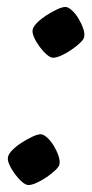

<svg xmlns="http://www.w3.org/2000/svg" viewBox="-20 -532 264 552"><path d="M62 0Q54 0 43.5 -9Q33 -18 23 -31.5Q13 -45 7 -58.5Q1 -72 3 -81Q5 -90 16 -101Q27 -112 42.5 -122Q58 -132 73 -139Q88 -146 97 -146Q105 -146 115.5 -136.5Q126 -127 134.5 -113Q143 -99 148 -84.5Q153 -70 151 -60Q150 -53 139.5 -43Q129 -33 114.5 -23Q100 -13 85.5 -6.5Q71 0 62 0ZM133 -366Q125 -366 114.5 -375Q104 -384 94 -397.5Q84 -411 78 -424.5Q72 -438 74 -447Q76 -456 87 -467Q98 -478 113.5 -488Q129 -498 144 -505Q159 -512 168 -512Q176 -512 186.5 -502.5Q197 -493 205.5 -479Q214 -465 219 -450.5Q224 -436 222 -426Q221 -419 210.5 -409Q200 -399 185.5 -389Q171 -379 156.5 -372.5Q142 -366 133 -366Z"/></svg>

Font: Texturina Medium 12pt Medium
Style: Italic
Weight: 500
Italic angle: -11°
Version: Version 1.002